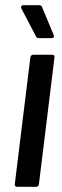

<svg xmlns="http://www.w3.org/2000/svg" viewBox="-20 -720 240 740"><path d="M187 -585 142 -693C141 -697 136 -700 132 -700H70C63 -700 59 -694 62 -688L119 -579C121 -575 125 -573 130 -573H179C187 -573 190 -578 187 -585ZM46 0H119C125 0 130 -4 130 -10L190 -499C191 -505 188 -509 182 -509H108C102 -509 98 -505 97 -499L37 -10C36 -4 40 0 46 0Z"/></svg>

Font: Barlow Semi Condensed Medium
Style: Italic
Weight: 500
Width: 4
Italic angle: -7°
Designer: Jeremy Tribby
Foundry: Tribby Type
Version: Version 1.422;hotconv 1.0.109;makeotfexe 2.5.65596